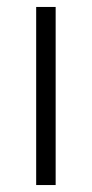

<svg xmlns="http://www.w3.org/2000/svg" viewBox="-20 -532 264 552"><path d="M84 0V-512H140V0Z"/></svg>

Font: Bricolage Grotesque ExtraLight
Style: Regular
Weight: 250
Designer: Mathieu Triay
Foundry: Atelier Triay
Version: Version 1.000;gftools[0.9.30]